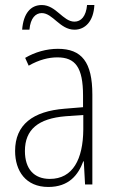

<svg xmlns="http://www.w3.org/2000/svg" viewBox="-20 -733 460 763"><path d="M68 -615H97C101 -662 122 -681 146 -681C190 -681 218 -615 276 -615C318 -615 352 -648 355 -713H326C322 -668 302 -647 276 -647C230 -647 203 -713 146 -713C102 -713 73 -680 68 -615ZM210 -539C165 -539 119 -526 80 -503L94 -472C136 -496 174 -505 208 -505C279 -505 310 -466 310 -353V-307L237 -301C111 -291 40 -238 40 -133C40 -54 82 10 172 10C254 10 291 -38 311 -92H313L318 0H347V-357C347 -486 305 -539 210 -539ZM240 -271 311 -276V-218C310 -101 270 -22 178 -22C115 -22 79 -62 79 -133C79 -219 133 -262 240 -271Z"/></svg>

Font: Noto Sans Georgian Condensed ExtraLight
Style: Regular
Weight: 200
Width: 3
Designer: Monotype Design Team, Akaki Razmadze
Foundry: Google LLC
Version: Version 2.005